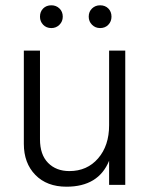

<svg xmlns="http://www.w3.org/2000/svg" viewBox="-20 -698 569 725"><path d="M453 0H392V-91Q352 7 231 7Q157 7 113.5 -37.5Q70 -82 70 -155V-507H131V-172Q131 -114 161.5 -83Q192 -52 242 -52Q309 -52 350.5 -100Q392 -148 392 -225V-507H453ZM401 -635Q401 -617 389 -604.5Q377 -592 358 -592Q340 -592 327.5 -604.5Q315 -617 315 -635Q315 -654 327.5 -666Q340 -678 358 -678Q377 -678 389 -666Q401 -654 401 -635ZM217 -635Q217 -617 204.5 -604.5Q192 -592 174 -592Q155 -592 143 -604.5Q131 -617 131 -635Q131 -654 143 -666Q155 -678 174 -678Q192 -678 204.5 -666Q217 -654 217 -635Z"/></svg>

Font: Hind Madurai Light
Style: Regular
Weight: 300
Designer: Jyotish Sonowal
Foundry: Indian Type Foundry
Version: Version 1.001;PS 1.0;hotconv 1.0.86;makeotf.lib2.5.63406; tt